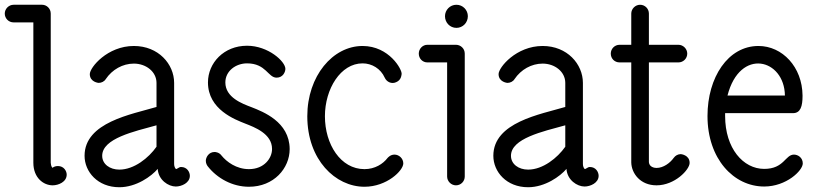

<svg xmlns="http://www.w3.org/2000/svg" viewBox="-20 -774 3432 806"><path d="M201 4C225 4 260 -10 260 -41C260 -55 249 -77 223 -77C212 -77 205 -73 201 -70H200C200 -70 194 -74 193 -91V-717C193 -739 175 -754 157 -754H37C17 -754 0 -737 0 -717C0 -697 16 -680 37 -680H120V-91C120 -27 163 4 201 4Z M637 -248V-158C604 -111 543 -62 481 -62C441 -62 409 -85 409 -120C409 -193 543 -222 637 -248ZM357 -463C357 -429 394 -426 394 -426C406 -426 418 -432 424 -442C451 -482 495 -507 542 -507C593 -507 637 -473 637 -426V-325C533 -294 335 -261 335 -120C335 -53 390 12 481 12C552 12 616 -34 642 -65C645 -18 687 9 718 9C742 9 777 -6 777 -36C777 -51 766 -73 740 -73C730 -73 722 -62 718 -65C718 -66 711 -70 711 -87V-426C711 -505 645 -581 542 -581C431 -581 357 -491 357 -463Z M1178 -485C1178 -516 1106 -582 1017 -582C920 -582 853 -510 853 -428C853 -314 967 -272 1010 -255C1048 -240 1122 -213 1122 -149V-148C1122 -111 1090 -64 1025 -64C972 -64 931 -95 910 -121C900 -135 884 -136 881 -136C855 -136 844 -112 844 -99C844 -88 849 -80 852 -76C892 -25 956 10 1025 10C1130 10 1196 -68 1196 -148V-149C1195 -263 1084 -305 1036 -324C996 -339 926 -365 926 -428C926 -476 970 -508 1017 -508C1097 -508 1105 -448 1141 -448C1168 -448 1178 -472 1178 -485Z M1673 -88C1673 -109 1655 -125 1636 -125C1619 -125 1609 -113 1607 -111C1588 -86 1554 -64 1510 -64C1410 -64 1344 -168 1344 -286C1344 -401 1410 -508 1502 -508C1541 -508 1578 -486 1595 -448C1603 -430 1624 -420 1643 -429C1665 -438 1665 -459 1666 -463C1669 -481 1614 -581 1502 -581C1377 -581 1270 -455 1270 -286C1270 -103 1388 10 1510 10C1604 10 1673 -58 1673 -88Z M1944 -706C1944 -732 1923 -754 1896 -754C1869 -754 1848 -732 1848 -706C1848 -679 1869 -657 1896 -657C1923 -657 1944 -679 1944 -706ZM1931 -549C1931 -571 1913 -586 1894 -586H1774C1754 -586 1738 -569 1738 -549C1738 -528 1754 -512 1774 -512H1857V-33C1857 -13 1874 4 1894 4C1915 4 1931 -13 1931 -33Z M2353 -248V-158C2320 -111 2259 -62 2197 -62C2157 -62 2125 -85 2125 -120C2125 -193 2259 -222 2353 -248ZM2073 -463C2073 -429 2110 -426 2110 -426C2122 -426 2134 -432 2140 -442C2167 -482 2211 -507 2258 -507C2309 -507 2353 -473 2353 -426V-325C2249 -294 2051 -261 2051 -120C2051 -53 2106 12 2197 12C2268 12 2332 -34 2358 -65C2361 -18 2403 9 2434 9C2458 9 2493 -6 2493 -36C2493 -51 2482 -73 2456 -73C2446 -73 2438 -62 2434 -65C2434 -66 2427 -70 2427 -87V-426C2427 -505 2361 -581 2258 -581C2147 -581 2073 -491 2073 -463Z M2704 -93V-512H2828C2848 -512 2865 -528 2865 -549C2865 -569 2848 -586 2828 -586H2704V-717C2704 -737 2688 -754 2667 -754C2647 -754 2630 -737 2630 -717V-586H2581C2560 -586 2544 -569 2544 -549C2544 -528 2560 -512 2581 -512H2630V-92C2631 -46 2668 4 2736 4C2813 4 2875 -62 2875 -90C2875 -124 2838 -127 2838 -127C2826 -127 2815 -121 2808 -111C2793 -90 2765 -69 2736 -69C2728 -69 2706 -72 2704 -93Z M3275 -373H3034C3086 -576 3273 -527 3275 -373ZM3350 -88C3350 -112 3330 -125 3313 -125C3276 -125 3272 -65 3188 -65C3100 -65 3024 -151 3024 -287C3024 -291 3024 -295 3024 -299H3309C3341 -299 3349 -329 3349 -371V-373C3348 -493 3264 -581 3164 -581C3036 -581 2950 -449 2950 -287C2950 -107 3060 9 3188 9C3281 9 3350 -58 3350 -88Z"/></svg>

Font: LS
Style: Regular
Weight: 400
Designer: BSozoo
Foundry: BSozoo
Version: Version 001.000